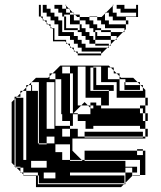

<svg xmlns="http://www.w3.org/2000/svg" viewBox="-20 -770 663 790"><path d="M64 -396H74L64 -386V-372H50L64 -386ZM280 -396V-468H268V-496H236V-468H268V-396ZM424 -492V-444H472V-456L460 -468H448V-480L436 -492ZM492 -432H496V-420H492ZM172 -240H204V-432H172ZM556 -400H492V-420H556ZM140 -336V-368H136V-336ZM140 -272V-304H136V-272ZM300 -272V-300H280V-272ZM140 -208V-240H136V-208ZM268 -176H208V-144H236V-112H268V-108H320L316 -112H268ZM136 -180H88V-252H136V-240H140V-272H136V-252H88V-324H136V-304H140V-336H136V-324H88V-396H74L88 -410V-420H98L88 -410V-396H136V-368H140V-400H112V-396H108V-420H98L108 -430V-432H110L108 -430V-420H112V-400H140V-432H110L128 -450H178L184 -456V-468H196L184 -456V-444H208V-252H268V-240H300V-208H328V-204H568V-208H328V-228H568V-208H578V-200H278V-150L316 -112H328V-108H496V-84H544V-80H556V-112H328V-150H544V-132H568V-150H544V-156H568V-150H578V-50H556V-48H526L528 -50H556V-80H544V-60H524V-80H496V-60H524V-48H526L496 -18V-12H490L496 -18V-60H268V-48H492V-16H140V-36H208V-60H160V-36H140V-48H136V-60H76V-80H64V-84H44V-366L40 -362V-88L48 -80H64V-64L68 -60H76V-52L78 -50H128V-48H136V-12H490L478 0H128V-48H76V-52L68 -60H64V-64L48 -80H44V-84H40V-88L28 -100V-350L40 -362V-372H50L46 -368H76V-112H88V-180H140V-176H172V-180H140V-208H136ZM568 -396V-410L558 -420H556V-422L546 -432H496V-444H472V-396ZM280 -324V-396H268V-324ZM588 -272H578V-304H568V-324H556V-336H578V-304H588ZM396 -336V-368H332V-496H300V-336H314L282 -304H300V-300H352V-326L342 -336H314L328 -350L342 -336H352V-326L354 -324H364V-336H352V-348H376V-336ZM280 -324H268V-304H280V-302L282 -304H280ZM268 -208V-240H236V-208ZM280 -252H268V-272H236V-300H232V-444H208V-468H196L228 -500H428L436 -492H448V-480L460 -468H472V-456L478 -450H528L546 -432H556V-422L558 -420H568V-410L578 -400V-368H588V-336H578V-368H460V-400H448V-396H428V-400H364V-420H448V-400H460V-432H376V-420H364V-444H376V-432H396V-464H376V-444H364V-468H376V-464H396V-496H364V-492H376V-468H364V-492H352V-396H428V-336H396V-324H556V-304H568V-272H578V-240H588V-208H578V-240H556V-252H364V-240H332V-272H280ZM172 -208V-180H204V-208ZM172 -80V-108H108V-80ZM156 -734H148V-718H156ZM252 -718H268V-730L264 -734H252ZM508 -670H498V-686H444V-702H428V-718H416L444 -746V-750H448L444 -746V-718H460V-702H540V-718H476V-734H460V-750H492V-734H540V-750H548V-700H498V-686H508ZM492 -638H486L492 -644V-654H412V-670H396V-686H380V-700H348V-702H380V-700H398L412 -714V-718H416L412 -714V-686H428V-670H498V-650L492 -644ZM428 -574H422L428 -580V-582H372V-590H348V-606H332V-622H316V-638H300V-646H244V-654H300V-646H308V-670H268V-710H244V-702H252V-686H244V-702H236V-718H220V-734H204V-750H236V-734H252V-746L248 -750H252V-746L264 -734H268V-730L280 -718H284V-714L288 -710H308V-700H348V-686H364V-670H380V-654H396V-646H436V-638H486L460 -612V-606H454L460 -612V-622H436V-638H396V-646H372V-638H380V-622H372V-638H364V-654H348V-670H332V-686H308V-700H298L288 -710H284V-714L280 -718H268V-710H284V-686H308V-670H316V-654H332V-638H348V-622H364V-606H372V-590H428V-582H430L428 -580ZM252 -670V-686H244V-670ZM252 -670V-654H244V-670ZM436 -582H430L436 -588V-606H372V-622H436V-606H454L436 -588ZM298 -550 290 -558H284V-564L274 -574H268V-580L258 -590H252V-596L248 -600H198V-650L194 -654H188V-660L178 -670H172V-676L162 -686H156V-692L148 -700V-702H140V-750H148V-734H156V-750H172V-734H188V-718H204V-702H220V-686H236V-638H284V-622H300V-606H316V-590H332V-574H422L398 -550H396V-558H316V-574H300V-590H284V-606H268V-622H220V-670H204V-686H188V-702H172V-718H148V-702H156V-692L162 -686H172V-676L178 -670H188V-660L194 -654H204V-606H252V-596L258 -590H268V-580L274 -574H284V-564L290 -558H300V-550H396V-542H300V-550Z"/></svg>

Font: Rubik Broken Fax
Style: Regular
Weight: 400
Designer: Hubert and Fischer, NaN
Foundry: Hubert and Fischer, NaN
Version: Version 2.201